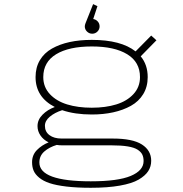

<svg xmlns="http://www.w3.org/2000/svg" viewBox="-20 -706 890 934"><path d="M464.5 -577.5Q464.5 -563 454 -552.5Q443.5 -542 428.5 -542Q414 -542 403.2 -552.5Q392.5 -563 392.5 -577.5Q392.5 -584 396 -593L433 -686L454 -676L433.5 -613.5Q446.5 -611.5 455.5 -601.5Q464.5 -591.5 464.5 -577.5ZM426.5 -149Q344 -149 282.5 -170Q246.5 -158.5 222.5 -138.5Q198.5 -118.5 198.5 -94Q198.5 -65 220.8 -48.5Q243 -32 279.5 -32H528.5Q625.5 -32 670.5 -3Q715.5 26 715.5 76Q715.5 104 701 126.5Q686.5 149 654.2 167.8Q622 186.5 562.8 197Q503.5 207.5 421.5 207.5Q354 207.5 303.5 201.5Q253 195.5 221.5 185Q190 174.5 170.5 158.2Q151 142 143.5 124Q136 106 136 83Q136 48 159.5 24Q183 0 216.5 -13.5Q191 -26 176.8 -47Q162.5 -68 162.5 -92.5Q162.5 -123.5 186.8 -148Q211 -172.5 246.5 -185.5Q153 -233.5 153 -331Q153 -378 174 -413.2Q195 -448.5 232.8 -469.8Q270.5 -491 319 -501.5Q367.5 -512 426.5 -512Q568.5 -512 639.5 -456L715.5 -533L741 -510L664.5 -432Q698.5 -391 698.5 -331Q698.5 -284 676.8 -248.2Q655 -212.5 616.8 -191.2Q578.5 -170 530.5 -159.5Q482.5 -149 426.5 -149ZM426.5 -182Q493.5 -182 545.5 -198Q597.5 -214 629.2 -248.2Q661 -282.5 661 -331Q661 -404 599 -442Q537 -480 426.5 -480Q315 -480 252.8 -442Q190.5 -404 190.5 -331Q190.5 -282.5 222.5 -248.2Q254.5 -214 306.8 -198Q359 -182 426.5 -182ZM171.5 84.5Q171.5 176 421.5 176Q553.5 176 616 149.8Q678.5 123.5 678.5 77.5Q678.5 59 672.2 46Q666 33 649.5 22.2Q633 11.5 601.2 6.2Q569.5 1 521.5 1H282.5Q267.5 1 256 -1Q219.5 10 195.5 31Q171.5 52 171.5 84.5Z"/></svg>

Font: League Mono Wide Thin
Style: Regular
Weight: 100
Width: 8
Designer: Tyler Finck
Foundry: The League of Moveable Type / Tyler Finck
Version: Version 2.210